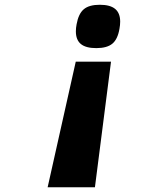

<svg xmlns="http://www.w3.org/2000/svg" viewBox="-20 -779 640 806"><path d="M378.5 7H180L298 -520H446ZM484.5 -688Q484.5 -674.5 481.5 -658Q474 -614 451.5 -595.5Q429 -577 384 -577Q340.5 -577 319.5 -594.2Q298.5 -611.5 298.5 -647.5Q298.5 -661.5 301.5 -677Q309.5 -721.5 331.8 -740.2Q354 -759 399 -759Q442.5 -759 463.5 -741.5Q484.5 -724 484.5 -688Z"/></svg>

Font: JuliaMono Black
Style: Italic
Weight: 900
Italic angle: -9°
Monospace: yes
Designer: cormullion
Foundry: corm
Version: Version 0.057; ttfautohint (v1.8.4)